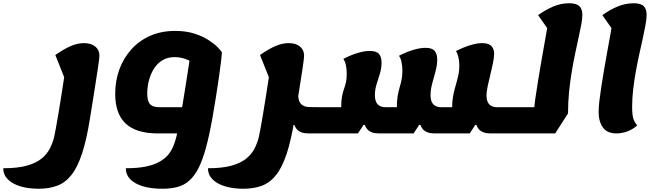

<svg xmlns="http://www.w3.org/2000/svg" viewBox="-148 -795 4028 1180"><path d="M90 365Q24 365 -25 349.5Q-74 334 -101 306Q-128 278 -128 239Q-40 239 17 223Q74 207 107.5 179.5Q141 152 158.5 117.5Q176 83 185 46Q189 29 195.5 -7.5Q202 -44 210 -91Q218 -138 226 -188.5Q234 -239 241 -285Q248 -331 253 -364L259 -289L192 -457Q245 -494 287 -512Q329 -530 368 -530Q412 -530 437.5 -509Q463 -488 463 -453Q463 -444 460.5 -424.5Q458 -405 452 -364.5Q446 -324 434.5 -252Q423 -180 405 -67Q384 65 356 149.5Q328 234 290.5 281Q253 328 203.5 346.5Q154 365 90 365Z M849 365Q779 365 729 349.5Q679 334 652 306Q625 278 625 239Q698 239 748.5 228.5Q799 218 832.5 199Q866 180 886 155.5Q906 131 917.5 102.5Q929 74 936 45Q944 12 954 -39.5Q964 -91 974 -151.5Q984 -212 993.5 -272.5Q1003 -333 1011 -385.5Q1019 -438 1024 -472V-418Q1009 -427 982 -435.5Q955 -444 925 -444Q882 -444 850 -424.5Q818 -405 797.5 -372Q777 -339 767 -299.5Q757 -260 757 -221Q757 -191 764 -172Q771 -153 788 -144.5Q805 -136 835 -136H989V25H822Q688 25 624 -36Q560 -97 560 -218Q560 -298 585.5 -368Q611 -438 659 -491.5Q707 -545 775 -575Q843 -605 928 -605Q994 -605 1045 -589Q1096 -573 1132.5 -549.5Q1169 -526 1190 -504.5Q1211 -483 1216 -472Q1216 -464 1211.5 -426Q1207 -388 1199 -330.5Q1191 -273 1180 -204.5Q1169 -136 1157 -67Q1138 39 1117.5 114Q1097 189 1072 238Q1047 287 1015.5 315Q984 343 943 354Q902 365 849 365Z M1748 25Q1699 25 1676.5 -0.5Q1654 -26 1654 -78L1727 -27H1589L1685 -207Q1686 -172 1703 -155Q1720 -138 1753 -137L1828 -136L1802 25ZM1348 365Q1282 365 1233 349.5Q1184 334 1157 306Q1130 278 1130 239Q1218 239 1275 223Q1332 207 1365.5 179.5Q1399 152 1416.5 117.5Q1434 83 1443 46Q1447 29 1453.5 -7.5Q1460 -44 1468 -91Q1476 -138 1484 -188.5Q1492 -239 1499 -285Q1506 -331 1511 -364L1517 -289L1450 -457Q1503 -494 1545 -512Q1587 -530 1626 -530Q1670 -530 1695.5 -509Q1721 -488 1721 -453Q1721 -444 1718.5 -424.5Q1716 -405 1710 -364.5Q1704 -324 1692.5 -252Q1681 -180 1663 -67Q1642 65 1614 149.5Q1586 234 1548.5 281Q1511 328 1461.5 346.5Q1412 365 1348 365ZM1802 25 1828 -136Q1846 -136 1849.5 -114.5Q1853 -93 1847 -55Q1841 -18 1830.5 3.5Q1820 25 1802 25Z M2867 25Q2818 25 2795.5 -0.5Q2773 -26 2773 -78L2821 -27H2704L2849 -264Q2846 -249 2844 -235Q2842 -221 2842 -208Q2842 -172 2858.5 -154Q2875 -136 2909 -136H2995L2969 25ZM1803 25 1829 -136H2015L1949 -70V-138Q1949 -177 1954 -202.5Q1959 -228 1966 -247.5Q1973 -267 1978 -288.5Q1983 -310 1983 -341Q1983 -371 1977.5 -395.5Q1972 -420 1962 -433Q2006 -456 2048.5 -469Q2091 -482 2125 -482Q2165 -482 2181 -463.5Q2197 -445 2197 -410Q2197 -376 2187 -343Q2177 -310 2166.5 -277.5Q2156 -245 2156 -210Q2156 -173 2172.5 -154.5Q2189 -136 2223 -136H2357L2291 -70V-138Q2291 -177 2296 -205.5Q2301 -234 2308 -257.5Q2315 -281 2320 -305Q2325 -329 2325 -360Q2325 -390 2319.5 -414.5Q2314 -439 2304 -452Q2348 -475 2390.5 -488Q2433 -501 2467 -501Q2507 -501 2523 -482.5Q2539 -464 2539 -429Q2539 -395 2529 -357.5Q2519 -320 2508.5 -282.5Q2498 -245 2498 -210Q2498 -173 2514.5 -154.5Q2531 -136 2565 -136H2689L2631 -70V-138Q2631 -170 2635.5 -197Q2640 -224 2646.5 -248Q2653 -272 2659.5 -295Q2666 -318 2670.5 -341.5Q2675 -365 2675 -391Q2675 -421 2669 -445Q2663 -469 2654 -481Q2699 -504 2741 -517Q2783 -530 2815 -530Q2856 -530 2872.5 -511.5Q2889 -493 2889 -465Q2889 -442 2880.5 -401.5Q2872 -361 2859.5 -310Q2847 -259 2836 -204Q2825 -149 2819 -98L2739 25H2523Q2474 25 2451.5 -0.5Q2429 -26 2429 -78L2477 -27H2428L2394 25H2181Q2132 25 2109.5 -0.5Q2087 -26 2087 -78L2135 -27H2086L2052 25ZM1803 25Q1785 25 1781.5 3Q1778 -19 1784 -56Q1790 -93 1800.5 -114.5Q1811 -136 1829 -136ZM2969 25 2995 -136Q3013 -136 3016.5 -114.5Q3020 -93 3014 -55Q3008 -18 2997.5 3.5Q2987 25 2969 25Z M2970 25 2996 -136H3202L3135 -115Q3135 -137 3141.5 -185.5Q3148 -234 3158.5 -297Q3169 -360 3180.5 -427Q3192 -494 3203 -554.5Q3214 -615 3221 -657L3253 -568L3159 -702Q3202 -733 3250 -754Q3298 -775 3350 -775Q3394 -775 3412.5 -757.5Q3431 -740 3431 -704Q3431 -680 3424.5 -644.5Q3418 -609 3408 -564.5Q3398 -520 3387 -467Q3376 -414 3366 -355Q3356 -296 3349.5 -231.5Q3343 -167 3343 -98L3264 25ZM2970 25Q2952 25 2948.5 3Q2945 -19 2951 -56Q2957 -93 2967.5 -114.5Q2978 -136 2996 -136Z M3641 25Q3583 25 3557 -12Q3531 -49 3531 -107Q3531 -134 3535.5 -173.5Q3540 -213 3547.5 -261.5Q3555 -310 3564 -363Q3573 -416 3582.5 -468.5Q3592 -521 3601 -570Q3610 -619 3616 -658L3648 -568L3554 -702Q3598 -734 3646.5 -754.5Q3695 -775 3746 -775Q3790 -775 3808 -757.5Q3826 -740 3826 -704Q3826 -680 3819.5 -643.5Q3813 -607 3803 -561.5Q3793 -516 3781.5 -464.5Q3770 -413 3760 -357.5Q3750 -302 3743.5 -246.5Q3737 -191 3737 -138Q3737 -103 3740.5 -82.5Q3744 -62 3751 -49.5Q3758 -37 3768 -24Q3740 1 3706.5 13Q3673 25 3641 25Z"/></svg>

Font: Lemonada
Style: Regular
Weight: 400
Designer: Mohamed Gaber (Arabic), Eduardo Tunni (Latin)
Foundry: Kief Type Foundry
Version: Version 4.005